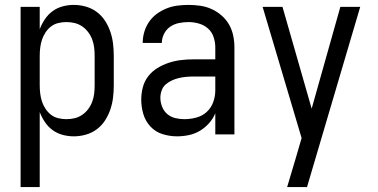

<svg xmlns="http://www.w3.org/2000/svg" viewBox="-20 -548 1540 783"><path d="M64 215V-520H142V-429Q150 -450 163 -469.5Q176 -489 194.5 -502.5Q213 -516 235.5 -522Q258 -528 281 -528Q306 -528 330.5 -521Q355 -514 375 -499Q395 -484 408.5 -463Q422 -442 430 -418.5Q438 -395 441 -370Q444 -345 444 -320V-200Q444 -175 441 -150Q438 -125 430 -101.5Q422 -78 408.5 -57Q395 -36 375 -21Q355 -6 330.5 1Q306 8 281 8Q258 8 235.5 2Q213 -4 194.5 -17.5Q176 -31 163 -50.5Q150 -70 142 -91V215ZM251 -62Q268 -62 284.5 -66Q301 -70 315 -79.5Q329 -89 339.5 -103Q350 -117 356 -133Q362 -149 364 -166Q366 -183 366 -200V-320Q366 -337 364 -354Q362 -371 356 -387Q350 -403 339.5 -417Q329 -431 315 -440.5Q301 -450 284.5 -454Q268 -458 251 -458Q234 -458 217.5 -454Q201 -450 188 -440Q175 -430 165.5 -415.5Q156 -401 151 -385.5Q146 -370 144 -353.5Q142 -337 142 -320V-200Q142 -183 144 -166.5Q146 -150 151 -134.5Q156 -119 165.5 -104.5Q175 -90 188 -80Q201 -70 217.5 -66Q234 -62 251 -62Z M702 8Q672 8 643 -1Q614 -10 593.5 -32Q573 -54 564.5 -83Q556 -112 556 -141Q556 -167 562.5 -192Q569 -217 584.5 -237Q600 -257 622 -270.5Q644 -284 668.5 -292Q693 -300 718 -303Q743 -306 769 -306H858V-355Q858 -376 851 -397Q844 -418 828 -432Q812 -446 791 -452Q770 -458 749 -458Q729 -458 709.5 -454Q690 -450 674 -439Q658 -428 649 -410Q640 -392 640 -373H562Q562 -396 568.5 -418Q575 -440 588 -459Q601 -478 619.5 -491.5Q638 -505 659 -513.5Q680 -522 703 -525Q726 -528 749 -528Q773 -528 797 -524.5Q821 -521 843 -511Q865 -501 883.5 -485Q902 -469 914 -448Q926 -427 931 -403Q936 -379 936 -355V0H858V-86Q849 -64 832.5 -45.5Q816 -27 795 -14.5Q774 -2 750 3Q726 8 702 8ZM732 -62Q756 -62 780.5 -68.5Q805 -75 823 -91.5Q841 -108 849.5 -131.5Q858 -155 858 -180V-236H769Q754 -236 738.5 -234.5Q723 -233 708.5 -229.5Q694 -226 680 -219.5Q666 -213 655 -203Q644 -193 639 -178.5Q634 -164 634 -149Q634 -131 641 -113Q648 -95 662 -83Q676 -71 694.5 -66.5Q713 -62 732 -62Z M1151 215Q1160 185 1169 154.5Q1178 124 1187 94L1210 15L1051 -520H1132L1251 -105L1368 -520H1449L1232 215Z"/></svg>

Font: Iosevka Term SS14
Style: Regular
Weight: 400
Monospace: yes
Designer: Belleve Invis
Foundry: Belleve Invis
Version: Version 24.1.1; ttfautohint (v1.8.4)